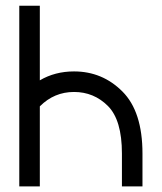

<svg xmlns="http://www.w3.org/2000/svg" viewBox="-20 -665 577 685"><path d="M488.3 0H415V-117.2Q415 -236.8 365 -286.9Q314.9 -336.9 244.1 -336.9Q173.3 -336.9 122.1 -285.6V0H48.8V-644.5H122.1V-378.4Q176.3 -410.2 244.1 -410.2Q345.2 -410.2 416.7 -338.6Q488.3 -267.1 488.3 -117.2Z"/></svg>

Font: Catrinity
Style: Regular
Weight: 400
Designer: Alexander Lange
Foundry: High-Logic / Made with FontCreator
Version: Version 2.090;May 20, 2024;FontCreator 15.0.0.2974 64-bit